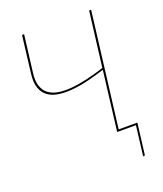

<svg xmlns="http://www.w3.org/2000/svg" viewBox="-158 -803 924 1086"><g transform="rotate(-20 304.0 -260.0)"><path d="M436 -11H548.5L525.5 174.5Q524.5 180 519.5 180H514L536 0H423L467 -358.5Q415 -341.5 364 -329.2Q313 -317 267.5 -313Q222 -309 184.2 -314.8Q146.5 -320.5 120.8 -339.2Q95 -358 83.2 -391.8Q71.5 -425.5 78 -477L105 -700H117.5L90 -477Q84 -431 94 -400Q104 -369 127 -350.8Q150 -332.5 184.8 -326.2Q219.5 -320 263.5 -323.5Q307.5 -327 359.2 -338.8Q411 -350.5 468 -369L509 -700H521Z"/></g></svg>

Font: Lato Hairline
Style: Italic
Weight: 100
Italic angle: -7°
Designer: Lukasz Dziedzic
Foundry: tyPoland Lukasz Dziedzic
Version: Version 2.007; 2014-02-27